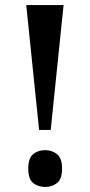

<svg xmlns="http://www.w3.org/2000/svg" viewBox="-20 -734 356 761"><path d="M135 -219 84 -714H232L181 -219ZM159 7Q131 7 111.5 -8.5Q92 -24 92 -66Q92 -107 111.5 -123Q131 -139 159 -139Q186 -139 206 -123Q226 -107 226 -66Q226 -24 206 -8.5Q186 7 159 7Z"/></svg>

Font: Noto Serif Tamil ExtraCondensed
Style: Bold
Weight: 700
Width: 2
Designer: Indian Type Foundry, Tom Grace, and the Monotype Design Team
Foundry: Monotype Imaging Inc.
Version: Version 2.004; ttfautohint (v1.8.4.7-5d5b)